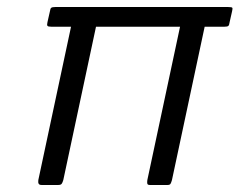

<svg xmlns="http://www.w3.org/2000/svg" viewBox="-20 -526 692 546"><path d="M98 0Q92 0 90 -3.5Q88 -7 89 -14L182 -450H126Q117 -450 115 -452.5Q113 -455 115 -463L122 -494Q123 -502 126 -504Q129 -506 137 -506H629Q639 -506 640.5 -504Q642 -502 640 -494L633 -463Q632 -455 629.5 -452.5Q627 -450 618 -450H562L469 -14Q467 -7 465 -3.5Q463 0 457 0H406Q400 0 399 -3.5Q398 -7 399 -14L492 -450H253L160 -14Q158 -7 155.5 -3.5Q153 0 146 0Z"/></svg>

Font: Glory
Style: Italic
Weight: 400
Italic angle: -12°
Designer: Robert Leuschke
Foundry: Robert Leuschke
Version: Version 1.011